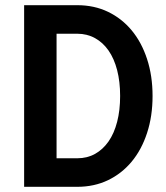

<svg xmlns="http://www.w3.org/2000/svg" viewBox="-20 -720 640 740"><path d="M73 0H277.9Q343 0 396.2 -25.5Q449.3 -51 487.5 -97Q525.7 -143 546.8 -207.5Q568 -272 568 -350Q568 -428 546.8 -492.5Q525.7 -557 487.5 -603Q449.3 -649 396.2 -674.5Q343 -700 277.9 -700H73ZM198 -110V-590H278Q315.6 -590 346.3 -573Q377 -556 398.5 -525Q420 -494 431.5 -449.6Q443 -405.2 443 -350.1Q443 -295 431.5 -250.5Q420 -206 398.4 -174.9Q376.7 -143.9 346.4 -126.9Q316 -110 278 -110Z"/></svg>

Font: CommitMonoV143 ExtLt
Style: Regular
Weight: 200
Monospace: yes
Designer: Eigil Nikolajsen
Foundry: Eigil Nikolajsen
Version: Version 1.143